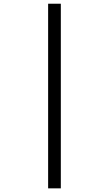

<svg xmlns="http://www.w3.org/2000/svg" viewBox="-20 -780 591 1042"><path d="M241.2 -759.8H310.1V242.2H241.2Z"/></svg>

Font: WebKoruri
Style: Regular
Weight: 400
Foundry: lindwurm / mohemohe
Version: Version 1.00